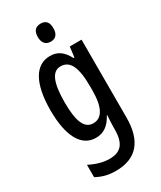

<svg xmlns="http://www.w3.org/2000/svg" viewBox="-242 -918 957 1144"><g transform="rotate(-30 236.5 -345.5)"><path d="M247 -838C211 -838 193 -817 193 -776C193 -736 213 -714 247 -714C282 -714 300 -736 300 -776C300 -816 284 -838 247 -838ZM198 -643C98 -643 40 -545 40 -360C40 -182 95 -83 194 -83C246 -83 284 -108 316 -167H319C317 -138 315 -109 315 -85V-72C315 30 276 66 200 66C161 66 115 54 66 29V114C108 137 149 147 198 147C345 147 411 58 411 -98V-633H330L321 -562H315C284 -621 248 -643 198 -643ZM222 -558C286 -558 316 -501 316 -365V-340C316 -222 283 -166 224 -166C164 -166 137 -226 137 -359C137 -491 163 -558 222 -558Z"/></g></svg>

Font: Noto Sans Kannada UI ExtraCondensed Medium
Style: Regular
Weight: 500
Width: 2
Designer: Jelle Bosma - Monotype Design Team
Foundry: Monotype Imaging Inc.
Version: Version 2.005